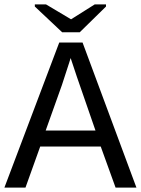

<svg xmlns="http://www.w3.org/2000/svg" viewBox="-20 -852 640 872"><path d="M504.9 0 437.5 -186.5H162.6L95.7 0H0L249 -658.7H355L599.6 0ZM300.8 -588.4 294.9 -569.3 261.2 -465.8 187.5 -259.3H413.6L329.1 -503.4ZM342.3 -705.6H262.2L138.2 -822.3V-832H189L302.2 -764.6H303.2L410.2 -832H461.4V-822.3Z"/></svg>

Font: Liberation Mono
Style: Regular
Weight: 400
Monospace: yes
Designer: Steve Matteson
Foundry: Ascender Corporation
Version: Version 2.1.5